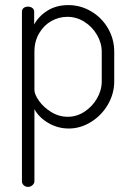

<svg xmlns="http://www.w3.org/2000/svg" viewBox="-20 -498 515 753"><path d="M114 -452V-402Q132 -435 166.5 -456.5Q201 -478 248 -478Q296 -478 337.5 -453.5Q379 -429 403.5 -387Q428 -345 428 -295V-179Q428 -131 403.5 -88.5Q379 -46 337.5 -20Q296 6 250 6Q206 6 169 -16Q132 -38 115 -70V213Q115 221 107.5 228Q100 235 90 235Q80 235 73 228.5Q66 222 66 213V-452Q66 -461 72.5 -466.5Q79 -472 90 -472Q100 -472 107 -466.5Q114 -461 114 -452ZM244 -432Q211 -432 181.5 -415.5Q152 -399 133.5 -367.5Q115 -336 115 -295V-145Q115 -128 133 -102.5Q151 -77 181 -58.5Q211 -40 246 -40Q281 -40 311.5 -60Q342 -80 360.5 -112Q379 -144 379 -179V-295Q379 -329 360.5 -361Q342 -393 311 -412.5Q280 -432 244 -432Z"/></svg>

Font: Dosis
Style: Regular
Weight: 400
Designer: Edgar Tolentino, Pablo Impallari, Igino Marini
Foundry: Edgar Tolentino, Pablo Impallari, Igino Marini
Version: Version 1.007;Glyphs 3.1.1 (3134)